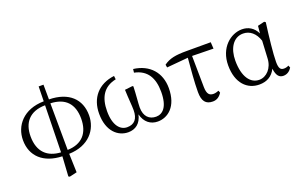

<svg xmlns="http://www.w3.org/2000/svg" viewBox="-99 -1127 2844 1796"><g transform="rotate(-20 1323.5 -229.5)"><path d="M406 -490C552 -485 628 -405 628 -258C628 -116 555 -29 409 -25ZM343 -25C212 -32 126 -106 126 -262C126 -397 197 -488 353 -490ZM405 -676H357L354 -529C150 -526 47 -396 47 -253C47 -94 156 8 342 14L330 210L342 217L416 200L410 14C608 8 708 -119 708 -262C708 -421 603 -526 406 -529Z M1239 -492C1365 -466 1417 -375 1417 -237C1417 -85 1358 -34 1294 -34C1227 -34 1178 -77 1178 -167C1178 -209 1188 -296 1190 -374L1182 -379L1105 -370C1108 -280 1116 -209 1116 -165C1116 -76 1077 -34 1006 -34C938 -34 879 -95 879 -238C879 -375 931 -466 1057 -492L1053 -527C892 -507 801 -398 801 -242C801 -64 901 14 1000 14C1071 14 1126 -25 1145 -111C1166 -28 1222 14 1294 14C1394 14 1496 -62 1496 -246C1496 -399 1403 -507 1243 -527Z M1803 -453 2015 -449 2011 -514H1769C1661 -514 1600 -503 1542 -461L1547 -432L1760 -451C1751 -344 1739 -215 1739 -117C1739 -26 1771 14 1841 14C1880 14 1908 -4 1932 -41L1924 -63C1908 -57 1889 -51 1872 -51C1832 -51 1808 -70 1807 -142Z M2459 -191C2455 -93 2390 -28 2319 -28C2232 -28 2168 -110 2168 -273C2168 -393 2223 -487 2322 -487C2388 -487 2442 -443 2468 -363ZM2619 -60C2604 -52 2588 -48 2572 -48C2539 -48 2522 -65 2522 -132C2522 -209 2540 -373 2559 -514L2546 -523L2479 -507L2472 -434C2441 -497 2389 -528 2325 -528C2213 -528 2090 -430 2090 -254C2090 -75 2186 14 2305 14C2378 14 2434 -16 2468 -84C2477 -12 2503 14 2544 14C2582 14 2610 -8 2628 -37Z"/></g></svg>

Font: Source Han Serif K
Style: Regular
Weight: 400
Designer: Ryoko NISHIZUKA 西塚涼子 (kana & ideographs); Frank Grießhammer (Latin, Greek & Cyrillic); Wenlong ZHANG 张文龙 (bopomofo); San
Foundry: Adobe Systems Incorporated
Version: Version 1.001;PS 1.001;hotconv 16.6.54;makeotf.lib2.5.65590